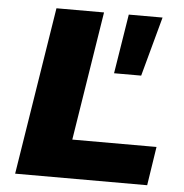

<svg xmlns="http://www.w3.org/2000/svg" viewBox="-51 -754 770 804"><g transform="rotate(5 334.0 -352.5)"><path d="M42 0 154 -705H354L268 -163H622L597 0ZM418 -455 458 -705H600L532 -455Z"/></g></svg>

Font: Nunito Sans 10pt SemiExpanded Black
Style: Italic
Weight: 900
Width: 6
Italic angle: -9°
Designer: Vernon Adams
Foundry: Vernon Adams
Version: Version 3.101;gftools[0.9.27]